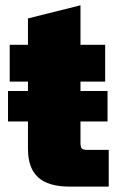

<svg xmlns="http://www.w3.org/2000/svg" viewBox="-20 -694 452 714"><path d="M239.7 0Q159.2 0 121.6 -34.7Q84 -69.3 84 -140.1V-390.6H16.1V-527.3H84V-625.5L279.3 -674.3V-527.3H371.1V-390.6H279.3V-164.1Q279.3 -147.5 283.9 -142.1Q288.6 -136.7 303.7 -136.7H384.3V0ZM9.8 -242.2V-355.5H379.9V-242.2Z"/></svg>

Font: Schibsted Grotesk Black
Style: Regular
Weight: 900
Designer: Bakken & Baeck AS, Henrik Kongsvoll
Foundry: Schibsted ASA
Version: Version 1.100;gftools[0.9.25]